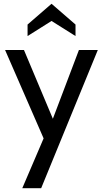

<svg xmlns="http://www.w3.org/2000/svg" viewBox="-20 -755 545 1017"><path d="M211 -22 7 -490H107L260 -126L398 -490H498L198 242H98ZM126 -625 253 -735 380 -625V-564L253 -644L126 -564Z"/></svg>

Font: Cabin
Style: Regular
Weight: 400
Designer: Pablo Impallari
Foundry: Pablo Impallari. http://www.impallari.com Igino Marini. http://www.ikern.com
Version: Version 2.200